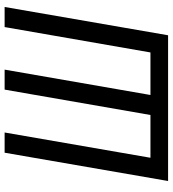

<svg xmlns="http://www.w3.org/2000/svg" viewBox="22 -773 751 835"><g transform="rotate(-90 397.5 -355.5)"><path d="M238.8 -710.9 128.9 -76.7H314.9L425.3 -710.9H512.2L401.9 -76.7H586.9L697.3 -710.9H784.7L661.6 0H27.8L150.9 -710.9Z"/></g></svg>

Font: MAUL Condensed Italic
Style: Condenced Regular Italic
Weight: 400
Italic angle: -12°
Designer: MAUL
Version: Version 1.0; 2020; ttfautohint (v1.8.3)